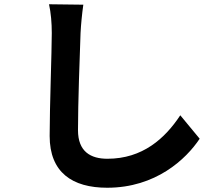

<svg xmlns="http://www.w3.org/2000/svg" viewBox="-20 -815 1040 901"><path d="M371 -793 210 -795C219 -755 223 -707 223 -660C223 -574 213 -311 213 -177C213 -6 319 66 483 66C711 66 853 -68 917 -164L826 -274C754 -165 649 -70 484 -70C406 -70 346 -103 346 -204C346 -328 354 -552 358 -660C360 -700 365 -751 371 -793Z"/></svg>

Font: Noto Sans Mono CJK HK
Style: Bold
Weight: 700
Designer: Ryoko NISHIZUKA 西塚涼子 (kana, bopomofo & ideographs); Paul D. Hunt (Latin, Greek & Cyrillic); Sandoll Communications 산돌커뮤니
Foundry: Adobe
Version: Version 2.004;hotconv 1.0.118;makeotfexe 2.5.65603